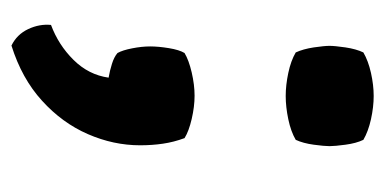

<svg xmlns="http://www.w3.org/2000/svg" viewBox="-188 -306 672 335"><g transform="rotate(90 147.5 -138.0)"><path d="M220.5 -124.5Q227.5 -105.5 230.2 -86.8Q233 -68 233 -47Q233 -0.5 213.5 44.2Q194 89 155.2 124.2Q116.5 159.5 59 177.5Q39.5 168 30.2 148.2Q21 128.5 23 108.5Q58 95.5 84 69.2Q110 43 115 8Q103 6 91 2.2Q79 -1.5 72 -7.5Q67 -16.5 63.8 -33.2Q60.5 -50 60.5 -64.5Q60.5 -79 63.5 -97.2Q66.5 -115.5 72 -124.5Q84.5 -132 106 -137Q127.5 -142 146.5 -142Q165.5 -142 187 -137Q208.5 -132 220.5 -124.5ZM59.5 -377.5Q59.5 -386.5 62.2 -405.2Q65 -424 71 -436.5Q85.5 -445 106.8 -449.8Q128 -454.5 147 -454.5Q166 -454.5 187.5 -449.8Q209 -445 223.5 -436.5Q229.5 -424 232 -405.2Q234.5 -386.5 234.5 -377.5Q234.5 -368.5 232 -350Q229.5 -331.5 223.5 -318.5Q209 -310 187.5 -305.5Q166 -301 147 -301Q128 -301 106.8 -305.5Q85.5 -310 71 -318.5Q65 -331.5 62.2 -350Q59.5 -368.5 59.5 -377.5Z"/></g></svg>

Font: Signika Negative SC
Style: Bold
Weight: 700
Designer: Anna Giedryś
Foundry: Anna Giedryś
Version: Version 2.000; ttfautohint (v1.8.3) -l 8 -r 50 -G 200 -x 9 -